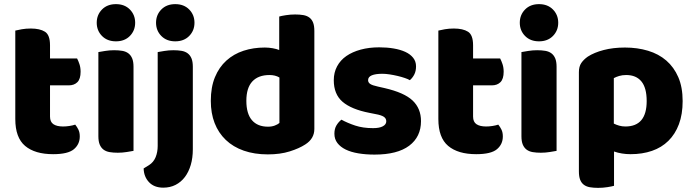

<svg xmlns="http://www.w3.org/2000/svg" viewBox="-20 -731 3354 929"><path d="M222 -167Q222 -141 238.5 -130Q255 -119 285 -119Q300 -119 316 -121.5Q332 -124 344 -128Q353 -117 359.5 -103.5Q366 -90 366 -71Q366 -33 337.5 -9Q309 15 237 15Q149 15 101.5 -25Q54 -65 54 -155V-583Q65 -586 85.5 -589.5Q106 -593 129 -593Q173 -593 197.5 -577.5Q222 -562 222 -512V-448H353Q359 -437 364.5 -420.5Q370 -404 370 -384Q370 -349 354.5 -333.5Q339 -318 313 -318H222Z M448 -621Q448 -659 473.5 -685Q499 -711 541 -711Q583 -711 608.5 -685Q634 -659 634 -621Q634 -583 608.5 -557Q583 -531 541 -531Q499 -531 473.5 -557Q448 -583 448 -621ZM626 -1Q615 1 593.5 4.5Q572 8 550 8Q528 8 510.5 5Q493 2 481 -7Q469 -16 462.5 -31.5Q456 -47 456 -72V-479Q467 -481 488.5 -484.5Q510 -488 532 -488Q554 -488 571.5 -485Q589 -482 601 -473Q613 -464 619.5 -448.5Q626 -433 626 -408Z M735 -621Q735 -659 760.5 -685Q786 -711 828 -711Q870 -711 895.5 -685Q921 -659 921 -621Q921 -583 895.5 -557Q870 -531 828 -531Q786 -531 760.5 -557Q735 -583 735 -621ZM701 68Q723 54 733 29.5Q743 5 743 -25V-479Q754 -481 775.5 -484.5Q797 -488 819 -488Q841 -488 858.5 -485Q876 -482 888 -473Q900 -464 906.5 -448.5Q913 -433 913 -408V-9Q913 33 903 67Q893 101 874.5 125.5Q856 150 829.5 163.5Q803 177 770 177Q726 177 701 150.5Q676 124 675 84Z M1000 -243Q1000 -309 1020 -357.5Q1040 -406 1075.5 -438Q1111 -470 1158.5 -485.5Q1206 -501 1261 -501Q1281 -501 1300 -497.5Q1319 -494 1331 -489V-651Q1341 -654 1363 -657.5Q1385 -661 1408 -661Q1430 -661 1447.5 -658Q1465 -655 1477 -646Q1489 -637 1495 -621.5Q1501 -606 1501 -581V-107Q1501 -60 1457 -32Q1428 -13 1382 1.5Q1336 16 1276 16Q1211 16 1159.5 -2Q1108 -20 1072.5 -54Q1037 -88 1018.5 -135.5Q1000 -183 1000 -243ZM1284 -368Q1230 -368 1201 -337Q1172 -306 1172 -243Q1172 -181 1199 -149.5Q1226 -118 1277 -118Q1295 -118 1309.5 -123.5Q1324 -129 1332 -136V-356Q1312 -368 1284 -368Z M2017 -145Q2017 -69 1960 -26Q1903 17 1792 17Q1750 17 1714 11Q1678 5 1652.5 -7.5Q1627 -20 1612.5 -39Q1598 -58 1598 -84Q1598 -108 1608 -124.5Q1618 -141 1632 -152Q1661 -136 1698.5 -123.5Q1736 -111 1785 -111Q1816 -111 1832.5 -120Q1849 -129 1849 -144Q1849 -158 1837 -166Q1825 -174 1797 -179L1767 -185Q1680 -202 1637.5 -238.5Q1595 -275 1595 -343Q1595 -380 1611 -410Q1627 -440 1656 -460Q1685 -480 1725.5 -491Q1766 -502 1815 -502Q1852 -502 1884.5 -496.5Q1917 -491 1941 -480Q1965 -469 1979 -451.5Q1993 -434 1993 -410Q1993 -387 1984.5 -370.5Q1976 -354 1963 -343Q1955 -348 1939 -353.5Q1923 -359 1904 -363.5Q1885 -368 1865.5 -371Q1846 -374 1830 -374Q1797 -374 1779 -366.5Q1761 -359 1761 -343Q1761 -332 1771 -325Q1781 -318 1809 -312L1840 -305Q1936 -283 1976.5 -244.5Q2017 -206 2017 -145Z M2269 -167Q2269 -141 2285.5 -130Q2302 -119 2332 -119Q2347 -119 2363 -121.5Q2379 -124 2391 -128Q2400 -117 2406.5 -103.5Q2413 -90 2413 -71Q2413 -33 2384.5 -9Q2356 15 2284 15Q2196 15 2148.5 -25Q2101 -65 2101 -155V-583Q2112 -586 2132.5 -589.5Q2153 -593 2176 -593Q2220 -593 2244.5 -577.5Q2269 -562 2269 -512V-448H2400Q2406 -437 2411.5 -420.5Q2417 -404 2417 -384Q2417 -349 2401.5 -333.5Q2386 -318 2360 -318H2269Z M2495 -621Q2495 -659 2520.5 -685Q2546 -711 2588 -711Q2630 -711 2655.5 -685Q2681 -659 2681 -621Q2681 -583 2655.5 -557Q2630 -531 2588 -531Q2546 -531 2520.5 -557Q2495 -583 2495 -621ZM2673 -1Q2662 1 2640.5 4.5Q2619 8 2597 8Q2575 8 2557.5 5Q2540 2 2528 -7Q2516 -16 2509.5 -31.5Q2503 -47 2503 -72V-479Q2514 -481 2535.5 -484.5Q2557 -488 2579 -488Q2601 -488 2618.5 -485Q2636 -482 2648 -473Q2660 -464 2666.5 -448.5Q2673 -433 2673 -408Z M3004 -501Q3064 -501 3115.5 -485.5Q3167 -470 3204 -438Q3241 -406 3262 -357.5Q3283 -309 3283 -242Q3283 -178 3265 -130Q3247 -82 3214 -49.5Q3181 -17 3134.5 -1Q3088 15 3031 15Q2988 15 2951 2V168Q2941 171 2919 174.5Q2897 178 2874 178Q2852 178 2834.5 175Q2817 172 2805 163Q2793 154 2787 138.5Q2781 123 2781 98V-382Q2781 -409 2792.5 -426Q2804 -443 2824 -457Q2855 -477 2901 -489Q2947 -501 3004 -501ZM3006 -119Q3109 -119 3109 -242Q3109 -306 3083.5 -337Q3058 -368 3010 -368Q2991 -368 2976 -363.5Q2961 -359 2950 -353V-133Q2962 -127 2976 -123Q2990 -119 3006 -119Z"/></svg>

Font: Baloo Tammudu
Style: Regular
Weight: 400
Designer: Omkar Shende and Ek Type
Foundry: Ek Type
Version: Version 1.443;PS 1.000;hotconv 16.6.51;makeotf.lib2.5.65220;